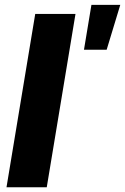

<svg xmlns="http://www.w3.org/2000/svg" viewBox="-20 -786 525 806"><path d="M296.9 -727.5 176.3 0H7.3L127.9 -727.5ZM332.5 -577.1 363.8 -765.6H484.9L427.7 -577.1Z"/></svg>

Font: Inter 24pt ExtraBold
Style: Italic
Weight: 800
Italic angle: -9.3988°
Designer: Rasmus Andersson
Foundry: rsms
Version: Version 4.001;git-66647c0bb